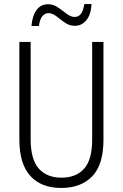

<svg xmlns="http://www.w3.org/2000/svg" viewBox="-20 -922 609 952"><path d="M493 -230Q493 -105 437 -47.5Q381 10 284 10Q184 10 130 -50Q76 -110 76 -230V-714H132V-231Q132 -132 172 -86.5Q212 -41 285 -41Q357 -41 397 -85.5Q437 -130 437 -230V-714H493ZM136 -793Q140 -843 161 -872Q182 -901 219 -901Q240 -901 257 -891.5Q274 -882 289.5 -869.5Q305 -857 320 -847.5Q335 -838 351 -838Q389 -838 398 -902H434Q431 -849 408 -821.5Q385 -794 351 -794Q324 -794 302 -809.5Q280 -825 260 -841Q240 -857 220 -857Q203 -857 190 -841.5Q177 -826 173 -793Z"/></svg>

Font: Noto Sans Condensed Light
Style: Regular
Weight: 300
Width: 3
Designer: Monotype Design Team
Foundry: Monotype Imaging Inc.
Version: Version 2.013; ttfautohint (v1.8.4.7-5d5b)